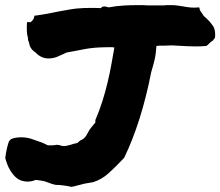

<svg xmlns="http://www.w3.org/2000/svg" viewBox="-40 -729 859 749"><path d="M318.4 -17.6Q303.7 -15.6 290.5 -12.7Q277.3 -9.8 263.7 -5.9Q257.8 -3.9 252 -2.9Q246.1 -2 239.3 0Q221.7 -3.9 205.6 -5.9Q189.5 -7.8 176.8 -7.8L162.1 -11.7Q150.4 -15.6 144.5 -18.1Q138.7 -20.5 133.3 -22Q127.9 -23.4 120.6 -24.4Q113.3 -25.4 99.6 -27.3Q83 -20.5 67.4 -20.5Q56.6 -20.5 44.9 -23.9Q33.2 -27.3 21.5 -37.6Q9.8 -47.9 -1 -65.9Q-11.7 -84 -19.5 -112.3Q-16.6 -134.8 -12.7 -151.4Q-8.8 -168 -4.9 -177.7L2.9 -186.5Q20.5 -193.4 43 -193.4Q64.5 -193.4 85 -186.5Q105.5 -179.7 126 -171.9Q134.8 -168 138.7 -166Q142.6 -164.1 144.5 -163.1Q146.5 -162.1 149.9 -162.1Q153.3 -162.1 162.1 -162.1Q167 -162.1 171.4 -162.6Q175.8 -163.1 180.7 -164.1L192.4 -163.1Q199.2 -159.2 209 -159.2Q215.8 -159.2 223.1 -161.1Q230.5 -163.1 238.3 -165Q246.1 -168 252 -168.9Q257.8 -169.9 262.7 -171.9L272.5 -180.7Q282.2 -184.6 287.6 -189.5Q293 -194.3 296.9 -200.7Q300.8 -207 304.2 -213.9Q307.6 -220.7 313.5 -228.5Q318.4 -234.4 322.8 -240.2Q327.1 -246.1 332 -251V-260.7Q347.7 -296.9 359.4 -334Q371.1 -371.1 379.9 -408.2Q388.7 -445.3 395 -480.5Q401.4 -515.6 406.2 -543.9Q403.3 -543.9 400.4 -544.4Q397.5 -544.9 395.5 -544.9Q366.2 -544.9 347.7 -543.9Q329.1 -543 313.5 -541Q297.9 -539.1 280.8 -535.6Q263.7 -532.2 237.3 -527.3L220.7 -524.4Q202.1 -515.6 185.1 -508.3Q168 -501 149.4 -501Q120.1 -501 98.6 -524.4Q76.2 -538.1 73.2 -563.5Q68.4 -572.3 69.3 -580.1Q65.4 -593.8 64.9 -605Q64.5 -616.2 64.5 -626L65.4 -642.6H80.1Q85.9 -648.4 88.4 -651.4Q90.8 -654.3 91.8 -658.2L94.7 -668L104.5 -668.9Q125 -671.9 146.5 -675.8Q168 -679.7 190.4 -684.6Q212.9 -688.5 229 -691.4Q245.1 -694.3 259.8 -695.8Q274.4 -697.3 290 -697.8Q305.7 -698.2 326.2 -698.2Q334 -698.2 340.3 -697.8Q346.7 -697.3 353.5 -697.3Q357.4 -702.1 361.3 -703.1Q365.2 -704.1 367.2 -704.1Q374 -703.1 377.4 -702.1Q380.9 -701.2 382.8 -700.2Q416 -706.1 443.8 -707.5Q471.7 -709 494.1 -709Q504.9 -709 515.6 -709Q526.4 -709 536.1 -708H573.2H599.6Q604.5 -709 608.9 -709Q613.3 -709 618.2 -709Q627.9 -709 633.3 -709Q638.7 -709 642.6 -708.5Q646.5 -708 650.4 -707.5Q654.3 -707 661.1 -706.1Q677.7 -703.1 691.4 -701.2Q705.1 -699.2 718.8 -699.2L737.3 -700.2L740.2 -688.5L749 -675.8Q752 -669.9 756.8 -665Q761.7 -660.2 767.6 -655.3Q779.3 -644.5 790.5 -628.4Q801.8 -612.3 798.8 -582L790 -570.3Q786.1 -568.4 782.7 -565.4Q779.3 -562.5 775.4 -558.6L765.6 -549.8Q752.9 -548.8 744.1 -548.3Q735.4 -547.9 724.6 -547.9Q707 -547.9 689 -548.8Q670.9 -549.8 651.4 -550.8Q640.6 -551.8 634.8 -551.8Q628.9 -551.8 624 -551.8Q619.1 -551.8 612.8 -551.3Q606.4 -550.8 596.7 -550.8Q586.9 -550.8 582.5 -550.8Q578.1 -550.8 570.3 -549.8Q568.4 -518.6 563 -495.6Q557.6 -472.7 549.8 -447.3Q531.2 -351.6 504.4 -266.6Q477.5 -181.6 444.3 -113.3Q413.1 -80.1 384.8 -54.2Q356.4 -28.3 321.3 -17.6Z"/></svg>

Font: Permanent Marker
Style: Regular
Weight: 400
Designer: Font Diner, Inc
Foundry: Font Diner, Inc
Version: Version 1.000